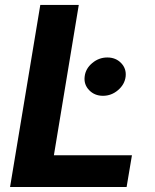

<svg xmlns="http://www.w3.org/2000/svg" viewBox="-20 -747 620 767"><path d="M20.2 0 141 -727.3H294.7L195.3 -126.8H507.1L485.8 0ZM318.2 -441.1Q321.7 -472.7 348.4 -495Q375 -517.4 408.7 -517.4Q442.5 -517.4 464 -495Q485.4 -472.7 481.9 -441.1Q478 -409.4 451.5 -386.9Q425.1 -364.3 391.3 -364.3Q357.6 -364.3 335.9 -387.1Q314.3 -409.8 318.2 -441.1Z"/></svg>

Font: Karasuma Gothic
Style: Bold Italic
Weight: 700
Italic angle: 9.39998°
Designer: Rasmus Andersson / Ryoko Nishizuka
Foundry: Genbu
Version: Version 1.00